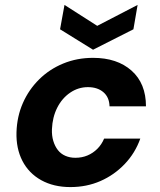

<svg xmlns="http://www.w3.org/2000/svg" viewBox="-20 -748 652 780"><path d="M266 12Q198 12 147.5 -16Q97 -44 71 -94.5Q45 -145 47 -211Q49 -275 73 -329.5Q97 -384 139 -425.5Q181 -467 237 -490Q293 -513 358 -513Q456 -513 514.5 -461Q573 -409 573 -316H425Q424 -353 400 -373.5Q376 -394 337 -394Q298 -394 265 -371.5Q232 -349 212.5 -310.5Q193 -272 191 -223Q190 -197 196.5 -175.5Q203 -154 215 -138.5Q227 -123 245.5 -115Q264 -107 286 -107Q313 -107 335.5 -116.5Q358 -126 375.5 -143.5Q393 -161 403 -185H550Q529 -126 486.5 -81.5Q444 -37 388 -12.5Q332 12 266 12ZM539 -728 522 -629 358 -546 224 -629 242 -728 375 -643Z"/></svg>

Font: DM Sans 17pt ExtraBold
Style: Italic
Weight: 800
Italic angle: -10°
Version: Version 4.004;gftools[0.9.30]